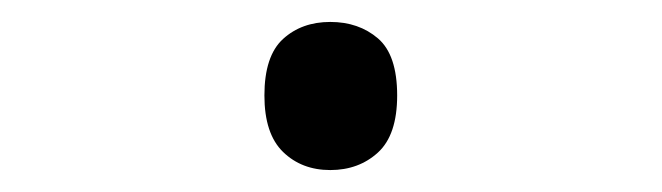

<svg xmlns="http://www.w3.org/2000/svg" viewBox="-20 -566 603 175"><path d="M281 -411Q255 -411 238 -427.5Q221 -444 221 -479Q221 -515 238 -530.5Q255 -546 281 -546Q307 -546 324.5 -531Q342 -516 342 -479Q342 -443 324.5 -427Q307 -411 281 -411Z"/></svg>

Font: Noto Sans Mono SemiCondensed
Style: Regular
Weight: 400
Width: 4
Designer: Monotype Design Team
Foundry: Monotype Imaging Inc.
Version: Version 2.014